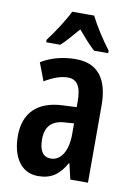

<svg xmlns="http://www.w3.org/2000/svg" viewBox="-87 -822 620 888"><g transform="rotate(10 223.0 -378.0)"><path d="M282 -766H179C160 -726 118 -661 85 -618V-606H151C173 -625 200 -658 230 -692C259 -658 285 -628 310 -606H376V-618C340 -665 304 -722 282 -766ZM234 -553C173 -553 118 -538 72 -510L104 -426C146 -451 181 -463 212 -463C257 -463 276 -430 276 -362V-335L211 -332C96 -327 31 -268 31 -157C31 -70 67 10 155 10C216 10 254 -17 285 -73H288L305 0H388V-362C388 -487 338 -553 234 -553ZM236 -256 277 -259V-207C277 -128 245 -80 199 -80C163 -80 144 -106 144 -161C144 -221 174 -253 236 -256Z"/></g></svg>

Font: Noto Sans Armenian ExtraCondensed SemiBold
Style: Regular
Weight: 600
Width: 2
Designer: Monotype Design Team
Foundry: Monotype Imaging Inc.
Version: Version 2.008